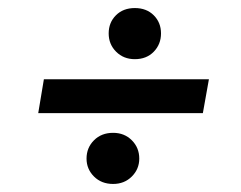

<svg xmlns="http://www.w3.org/2000/svg" viewBox="-20 -529 599 477"><path d="M75 -248 89 -332H499L484 -248ZM261 -72Q232 -72 213.5 -90.5Q195 -109 195 -135Q195 -162 213.5 -180.5Q232 -199 261 -199Q289 -199 307.5 -180.5Q326 -162 326 -135Q326 -109 307.5 -90.5Q289 -72 261 -72ZM315 -382Q287 -382 268.5 -400.5Q250 -419 250 -446Q250 -473 268 -491Q286 -509 315 -509Q344 -509 362 -491Q380 -473 380 -446Q380 -419 362 -400.5Q344 -382 315 -382Z"/></svg>

Font: DM Sans 24pt Medium
Style: Italic
Weight: 500
Italic angle: -10°
Designer: Colophon Foundry, Jonny Pinhorn
Foundry: Colophon Foundry
Version: Version 4.004;gftools[0.9.30]